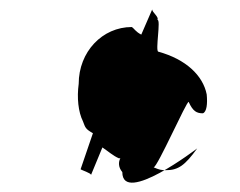

<svg xmlns="http://www.w3.org/2000/svg" viewBox="-20 -545 507 405"><path d="M146 -368C142 -339 145 -309 155 -289C160 -276 160 -273 176 -264L150 -188C152 -186 172 -180 172 -176L196 -234C208 -226 219 -216 231 -211C243 -212 248 -215 256 -225C238 -226 221 -202 238 -182C238 -111 396 -232 396 -232C370 -196 356 -186 330 -186C320 -186 316 -187 304 -192C312 -192 374 -333 378 -330C387 -310 395 -306 408 -306C416 -309 418 -326 416 -346C408 -386 372 -420 314 -436C307 -437 320 -505 312 -503C316 -509 301 -519 301 -525L278 -472C266 -478 263 -485 258 -488C196 -488 146 -436 146 -368Z"/></svg>

Font: Zinc
Style: Regular
Weight: 400
Version: Version 1